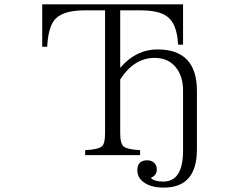

<svg xmlns="http://www.w3.org/2000/svg" viewBox="-20 -770 1040 886"><path d="M888.7 -80.1Q888.7 95.7 735.8 95.7Q675.3 95.7 641.6 69.8Q613.8 48.3 613.8 15.6Q613.8 -30.3 659.7 -30.3Q680.7 -30.3 692.9 -17.1Q703.6 -5.9 703.6 11.7Q703.6 39.1 675.8 50.8Q691.4 67.9 732.9 67.9Q824.7 67.9 824.7 -74.2V-353Q824.7 -419.4 790 -460.9Q754.9 -502.9 693.8 -502.9Q598.6 -502.9 534.7 -403.3V-154.3Q534.7 -105.5 551.8 -93.3Q568.8 -80.1 626.5 -77.1V-54.2H373V-77.1Q436 -80.1 451.7 -96.2Q464.8 -109.4 464.8 -154.3V-722.2H370.6Q261.7 -722.2 228 -673.3Q202.1 -637.2 197.8 -554.2H174.8V-750H824.7V-564H801.8Q796.9 -661.6 750.5 -694.3Q713.9 -722.2 628.9 -722.2H534.7V-457Q607.9 -542 706.5 -542Q888.7 -542 888.7 -351.1Z"/></svg>

Font: I.Ming
Style: Regular
Weight: 400
Designer: Ichiten Fonts Project
Version: Version 5.10 Mar 24, 2018